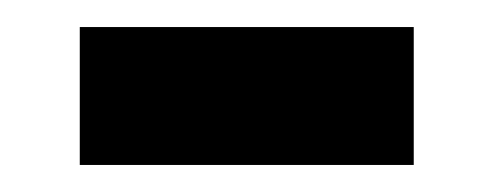

<svg xmlns="http://www.w3.org/2000/svg" viewBox="-20 -387 365 142"><path d="M39 -265H286V-367H39Z"/></svg>

Font: Noto Sans Sinhala UI Condensed SemiBold
Style: Regular
Weight: 600
Width: 3
Designer: Jelle Bosma - Monotype Design Team
Foundry: Monotype Imaging Inc.
Version: Version 2.006